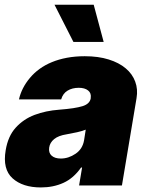

<svg xmlns="http://www.w3.org/2000/svg" viewBox="-20 -793 631 821"><path d="M4.3 -150.6Q14.2 -210.6 46.9 -246.8Q80.3 -283.7 127.8 -301.7Q175.4 -319.6 233 -323.9Q268.5 -326.7 292.8 -330.4Q317.1 -334.2 333.1 -339.1Q363.6 -348.7 367.9 -372.2V-373.6Q371.1 -394.9 356.7 -406.2Q342.3 -417.6 316.8 -417.6Q289.1 -417.6 269 -405.5Q248.9 -393.5 241.5 -367.9H61.1Q72.1 -417.3 108 -459.9Q125.7 -481.2 149.1 -498.2Q172.6 -515.3 201.9 -527.3Q231.2 -539.4 266.3 -546Q301.5 -552.6 342.3 -552.6Q400.6 -552.6 444.8 -538.7Q489 -524.9 517.6 -500.7Q546.2 -476.6 558.2 -443.9Q570.3 -411.2 563.9 -373.6L501.4 0H318.2L331 -76.7H326.7Q294.7 -30.9 251.4 -11.2Q208.1 8.5 154.8 8.5Q77.1 8.5 33.7 -30.5Q-9.6 -69.6 4.3 -150.6ZM213.1 -772.7H380.7L423.3 -613.6H294ZM240.1 -115.1Q273.1 -115.1 303.3 -135.7Q333.1 -155.9 339.5 -193.2L346.6 -238.6Q330.6 -232.2 309.8 -227.6Q289.1 -223 265.6 -218.8Q230.1 -213.4 211.6 -198.3Q193.2 -183.2 190.3 -161.9Q187.1 -139.6 200.8 -127.3Q214.5 -115.1 240.1 -115.1Z"/></svg>

Font: Inter P Black
Style: Italic
Weight: 900
Italic angle: -9.40001°
Designer: Rasmus Andersson
Foundry: rsms
Version: Version 3.018;git-588b23468